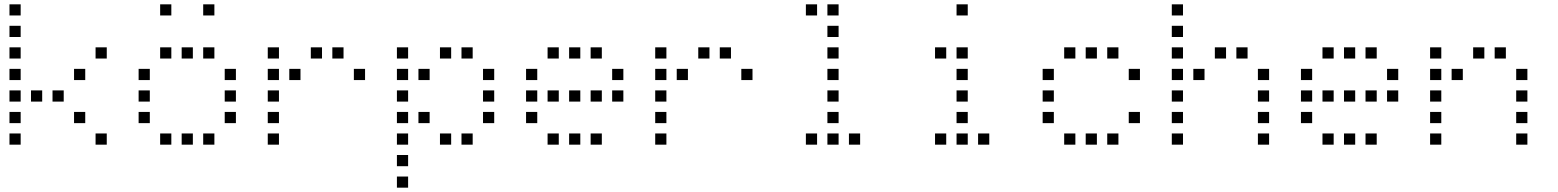

<svg xmlns="http://www.w3.org/2000/svg" viewBox="-20 -696 7240 892"><path d="M25 -676Q24 -676 24 -676Q24 -676 24 -675V-625Q24 -624 24 -624Q24 -624 25 -624H75Q76 -624 76 -624Q76 -624 76 -625V-675Q76 -676 76 -676Q76 -676 75 -676ZM25 -576Q24 -576 24 -576Q24 -576 24 -575V-525Q24 -524 24 -524Q24 -524 25 -524H75Q76 -524 76 -524Q76 -524 76 -525V-575Q76 -576 76 -576Q76 -576 75 -576ZM25 -476Q24 -476 24 -476Q24 -476 24 -475V-425Q24 -424 24 -424Q24 -424 25 -424H75Q76 -424 76 -424Q76 -424 76 -425V-475Q76 -476 76 -476Q76 -476 75 -476ZM425 -476Q424 -476 424 -476Q424 -476 424 -475V-425Q424 -424 424 -424Q424 -424 425 -424H475Q476 -424 476 -424Q476 -424 476 -425V-475Q476 -476 476 -476Q476 -476 475 -476ZM25 -376Q24 -376 24 -376Q24 -376 24 -375V-325Q24 -324 24 -324Q24 -324 25 -324H75Q76 -324 76 -324Q76 -324 76 -325V-375Q76 -376 76 -376Q76 -376 75 -376ZM325 -376Q324 -376 324 -376Q324 -376 324 -375V-325Q324 -324 324 -324Q324 -324 325 -324H375Q376 -324 376 -324Q376 -324 376 -325V-375Q376 -376 376 -376Q376 -376 375 -376ZM25 -276Q24 -276 24 -276Q24 -276 24 -275V-225Q24 -224 24 -224Q24 -224 25 -224H75Q76 -224 76 -224Q76 -224 76 -225V-275Q76 -276 76 -276Q76 -276 75 -276ZM125 -276Q124 -276 124 -276Q124 -276 124 -275V-225Q124 -224 124 -224Q124 -224 125 -224H175Q176 -224 176 -224Q176 -224 176 -225V-275Q176 -276 176 -276Q176 -276 175 -276ZM225 -276Q224 -276 224 -276Q224 -276 224 -275V-225Q224 -224 224 -224Q224 -224 225 -224H275Q276 -224 276 -224Q276 -224 276 -225V-275Q276 -276 276 -276Q276 -276 275 -276ZM25 -176Q24 -176 24 -176Q24 -176 24 -175V-125Q24 -124 24 -124Q24 -124 25 -124H75Q76 -124 76 -124Q76 -124 76 -125V-175Q76 -176 76 -176Q76 -176 75 -176ZM325 -176Q324 -176 324 -176Q324 -176 324 -175V-125Q324 -124 324 -124Q324 -124 325 -124H375Q376 -124 376 -124Q376 -124 376 -125V-175Q376 -176 376 -176Q376 -176 375 -176ZM25 -76Q24 -76 24 -76Q24 -76 24 -75V-25Q24 -24 24 -24Q24 -24 25 -24H75Q76 -24 76 -24Q76 -24 76 -25V-75Q76 -76 76 -76Q76 -76 75 -76ZM425 -76Q424 -76 424 -76Q424 -76 424 -75V-25Q424 -24 424 -24Q424 -24 425 -24H475Q476 -24 476 -24Q476 -24 476 -25V-75Q476 -76 476 -76Q476 -76 475 -76Z M725 -676Q724 -676 724 -676Q724 -676 724 -675V-625Q724 -624 724 -624Q724 -624 725 -624H775Q776 -624 776 -624Q776 -624 776 -625V-675Q776 -676 776 -676Q776 -676 775 -676ZM925 -676Q924 -676 924 -676Q924 -676 924 -675V-625Q924 -624 924 -624Q924 -624 925 -624H975Q976 -624 976 -624Q976 -624 976 -625V-675Q976 -676 976 -676Q976 -676 975 -676ZM725 -476Q724 -476 724 -476Q724 -476 724 -475V-425Q724 -424 724 -424Q724 -424 725 -424H775Q776 -424 776 -424Q776 -424 776 -425V-475Q776 -476 776 -476Q776 -476 775 -476ZM825 -476Q824 -476 824 -476Q824 -476 824 -475V-425Q824 -424 824 -424Q824 -424 825 -424H875Q876 -424 876 -424Q876 -424 876 -425V-475Q876 -476 876 -476Q876 -476 875 -476ZM925 -476Q924 -476 924 -476Q924 -476 924 -475V-425Q924 -424 924 -424Q924 -424 925 -424H975Q976 -424 976 -424Q976 -424 976 -425V-475Q976 -476 976 -476Q976 -476 975 -476ZM625 -376Q624 -376 624 -376Q624 -376 624 -375V-325Q624 -324 624 -324Q624 -324 625 -324H675Q676 -324 676 -324Q676 -324 676 -325V-375Q676 -376 676 -376Q676 -376 675 -376ZM1025 -376Q1024 -376 1024 -376Q1024 -376 1024 -375V-325Q1024 -324 1024 -324Q1024 -324 1025 -324H1075Q1076 -324 1076 -324Q1076 -324 1076 -325V-375Q1076 -376 1076 -376Q1076 -376 1075 -376ZM625 -276Q624 -276 624 -276Q624 -276 624 -275V-225Q624 -224 624 -224Q624 -224 625 -224H675Q676 -224 676 -224Q676 -224 676 -225V-275Q676 -276 676 -276Q676 -276 675 -276ZM1025 -276Q1024 -276 1024 -276Q1024 -276 1024 -275V-225Q1024 -224 1024 -224Q1024 -224 1025 -224H1075Q1076 -224 1076 -224Q1076 -224 1076 -225V-275Q1076 -276 1076 -276Q1076 -276 1075 -276ZM625 -176Q624 -176 624 -176Q624 -176 624 -175V-125Q624 -124 624 -124Q624 -124 625 -124H675Q676 -124 676 -124Q676 -124 676 -125V-175Q676 -176 676 -176Q676 -176 675 -176ZM1025 -176Q1024 -176 1024 -176Q1024 -176 1024 -175V-125Q1024 -124 1024 -124Q1024 -124 1025 -124H1075Q1076 -124 1076 -124Q1076 -124 1076 -125V-175Q1076 -176 1076 -176Q1076 -176 1075 -176ZM725 -76Q724 -76 724 -76Q724 -76 724 -75V-25Q724 -24 724 -24Q724 -24 725 -24H775Q776 -24 776 -24Q776 -24 776 -25V-75Q776 -76 776 -76Q776 -76 775 -76ZM825 -76Q824 -76 824 -76Q824 -76 824 -75V-25Q824 -24 824 -24Q824 -24 825 -24H875Q876 -24 876 -24Q876 -24 876 -25V-75Q876 -76 876 -76Q876 -76 875 -76ZM925 -76Q924 -76 924 -76Q924 -76 924 -75V-25Q924 -24 924 -24Q924 -24 925 -24H975Q976 -24 976 -24Q976 -24 976 -25V-75Q976 -76 976 -76Q976 -76 975 -76Z M1225 -476Q1224 -476 1224 -476Q1224 -476 1224 -475V-425Q1224 -424 1224 -424Q1224 -424 1225 -424H1275Q1276 -424 1276 -424Q1276 -424 1276 -425V-475Q1276 -476 1276 -476Q1276 -476 1275 -476ZM1425 -476Q1424 -476 1424 -476Q1424 -476 1424 -475V-425Q1424 -424 1424 -424Q1424 -424 1425 -424H1475Q1476 -424 1476 -424Q1476 -424 1476 -425V-475Q1476 -476 1476 -476Q1476 -476 1475 -476ZM1525 -476Q1524 -476 1524 -476Q1524 -476 1524 -475V-425Q1524 -424 1524 -424Q1524 -424 1525 -424H1575Q1576 -424 1576 -424Q1576 -424 1576 -425V-475Q1576 -476 1576 -476Q1576 -476 1575 -476ZM1225 -376Q1224 -376 1224 -376Q1224 -376 1224 -375V-325Q1224 -324 1224 -324Q1224 -324 1225 -324H1275Q1276 -324 1276 -324Q1276 -324 1276 -325V-375Q1276 -376 1276 -376Q1276 -376 1275 -376ZM1325 -376Q1324 -376 1324 -376Q1324 -376 1324 -375V-325Q1324 -324 1324 -324Q1324 -324 1325 -324H1375Q1376 -324 1376 -324Q1376 -324 1376 -325V-375Q1376 -376 1376 -376Q1376 -376 1375 -376ZM1625 -376Q1624 -376 1624 -376Q1624 -376 1624 -375V-325Q1624 -324 1624 -324Q1624 -324 1625 -324H1675Q1676 -324 1676 -324Q1676 -324 1676 -325V-375Q1676 -376 1676 -376Q1676 -376 1675 -376ZM1225 -276Q1224 -276 1224 -276Q1224 -276 1224 -275V-225Q1224 -224 1224 -224Q1224 -224 1225 -224H1275Q1276 -224 1276 -224Q1276 -224 1276 -225V-275Q1276 -276 1276 -276Q1276 -276 1275 -276ZM1225 -176Q1224 -176 1224 -176Q1224 -176 1224 -175V-125Q1224 -124 1224 -124Q1224 -124 1225 -124H1275Q1276 -124 1276 -124Q1276 -124 1276 -125V-175Q1276 -176 1276 -176Q1276 -176 1275 -176ZM1225 -76Q1224 -76 1224 -76Q1224 -76 1224 -75V-25Q1224 -24 1224 -24Q1224 -24 1225 -24H1275Q1276 -24 1276 -24Q1276 -24 1276 -25V-75Q1276 -76 1276 -76Q1276 -76 1275 -76Z M1825 -476Q1824 -476 1824 -476Q1824 -476 1824 -475V-425Q1824 -424 1824 -424Q1824 -424 1825 -424H1875Q1876 -424 1876 -424Q1876 -424 1876 -425V-475Q1876 -476 1876 -476Q1876 -476 1875 -476ZM2025 -476Q2024 -476 2024 -476Q2024 -476 2024 -475V-425Q2024 -424 2024 -424Q2024 -424 2025 -424H2075Q2076 -424 2076 -424Q2076 -424 2076 -425V-475Q2076 -476 2076 -476Q2076 -476 2075 -476ZM2125 -476Q2124 -476 2124 -476Q2124 -476 2124 -475V-425Q2124 -424 2124 -424Q2124 -424 2125 -424H2175Q2176 -424 2176 -424Q2176 -424 2176 -425V-475Q2176 -476 2176 -476Q2176 -476 2175 -476ZM1825 -376Q1824 -376 1824 -376Q1824 -376 1824 -375V-325Q1824 -324 1824 -324Q1824 -324 1825 -324H1875Q1876 -324 1876 -324Q1876 -324 1876 -325V-375Q1876 -376 1876 -376Q1876 -376 1875 -376ZM1925 -376Q1924 -376 1924 -376Q1924 -376 1924 -375V-325Q1924 -324 1924 -324Q1924 -324 1925 -324H1975Q1976 -324 1976 -324Q1976 -324 1976 -325V-375Q1976 -376 1976 -376Q1976 -376 1975 -376ZM2225 -376Q2224 -376 2224 -376Q2224 -376 2224 -375V-325Q2224 -324 2224 -324Q2224 -324 2225 -324H2275Q2276 -324 2276 -324Q2276 -324 2276 -325V-375Q2276 -376 2276 -376Q2276 -376 2275 -376ZM1825 -276Q1824 -276 1824 -276Q1824 -276 1824 -275V-225Q1824 -224 1824 -224Q1824 -224 1825 -224H1875Q1876 -224 1876 -224Q1876 -224 1876 -225V-275Q1876 -276 1876 -276Q1876 -276 1875 -276ZM2225 -276Q2224 -276 2224 -276Q2224 -276 2224 -275V-225Q2224 -224 2224 -224Q2224 -224 2225 -224H2275Q2276 -224 2276 -224Q2276 -224 2276 -225V-275Q2276 -276 2276 -276Q2276 -276 2275 -276ZM1825 -176Q1824 -176 1824 -176Q1824 -176 1824 -175V-125Q1824 -124 1824 -124Q1824 -124 1825 -124H1875Q1876 -124 1876 -124Q1876 -124 1876 -125V-175Q1876 -176 1876 -176Q1876 -176 1875 -176ZM1925 -176Q1924 -176 1924 -176Q1924 -176 1924 -175V-125Q1924 -124 1924 -124Q1924 -124 1925 -124H1975Q1976 -124 1976 -124Q1976 -124 1976 -125V-175Q1976 -176 1976 -176Q1976 -176 1975 -176ZM2225 -176Q2224 -176 2224 -176Q2224 -176 2224 -175V-125Q2224 -124 2224 -124Q2224 -124 2225 -124H2275Q2276 -124 2276 -124Q2276 -124 2276 -125V-175Q2276 -176 2276 -176Q2276 -176 2275 -176ZM1825 -76Q1824 -76 1824 -76Q1824 -76 1824 -75V-25Q1824 -24 1824 -24Q1824 -24 1825 -24H1875Q1876 -24 1876 -24Q1876 -24 1876 -25V-75Q1876 -76 1876 -76Q1876 -76 1875 -76ZM2025 -76Q2024 -76 2024 -76Q2024 -76 2024 -75V-25Q2024 -24 2024 -24Q2024 -24 2025 -24H2075Q2076 -24 2076 -24Q2076 -24 2076 -25V-75Q2076 -76 2076 -76Q2076 -76 2075 -76ZM2125 -76Q2124 -76 2124 -76Q2124 -76 2124 -75V-25Q2124 -24 2124 -24Q2124 -24 2125 -24H2175Q2176 -24 2176 -24Q2176 -24 2176 -25V-75Q2176 -76 2176 -76Q2176 -76 2175 -76ZM1825 24Q1824 24 1824 24Q1824 24 1824 25V75Q1824 76 1824 76Q1824 76 1825 76H1875Q1876 76 1876 76Q1876 76 1876 75V25Q1876 24 1876 24Q1876 24 1875 24ZM1825 124Q1824 124 1824 124Q1824 124 1824 125V175Q1824 176 1824 176Q1824 176 1825 176H1875Q1876 176 1876 176Q1876 176 1876 175V125Q1876 124 1876 124Q1876 124 1875 124Z M2525 -476Q2524 -476 2524 -476Q2524 -476 2524 -475V-425Q2524 -424 2524 -424Q2524 -424 2525 -424H2575Q2576 -424 2576 -424Q2576 -424 2576 -425V-475Q2576 -476 2576 -476Q2576 -476 2575 -476ZM2625 -476Q2624 -476 2624 -476Q2624 -476 2624 -475V-425Q2624 -424 2624 -424Q2624 -424 2625 -424H2675Q2676 -424 2676 -424Q2676 -424 2676 -425V-475Q2676 -476 2676 -476Q2676 -476 2675 -476ZM2725 -476Q2724 -476 2724 -476Q2724 -476 2724 -475V-425Q2724 -424 2724 -424Q2724 -424 2725 -424H2775Q2776 -424 2776 -424Q2776 -424 2776 -425V-475Q2776 -476 2776 -476Q2776 -476 2775 -476ZM2425 -376Q2424 -376 2424 -376Q2424 -376 2424 -375V-325Q2424 -324 2424 -324Q2424 -324 2425 -324H2475Q2476 -324 2476 -324Q2476 -324 2476 -325V-375Q2476 -376 2476 -376Q2476 -376 2475 -376ZM2825 -376Q2824 -376 2824 -376Q2824 -376 2824 -375V-325Q2824 -324 2824 -324Q2824 -324 2825 -324H2875Q2876 -324 2876 -324Q2876 -324 2876 -325V-375Q2876 -376 2876 -376Q2876 -376 2875 -376ZM2425 -276Q2424 -276 2424 -276Q2424 -276 2424 -275V-225Q2424 -224 2424 -224Q2424 -224 2425 -224H2475Q2476 -224 2476 -224Q2476 -224 2476 -225V-275Q2476 -276 2476 -276Q2476 -276 2475 -276ZM2525 -276Q2524 -276 2524 -276Q2524 -276 2524 -275V-225Q2524 -224 2524 -224Q2524 -224 2525 -224H2575Q2576 -224 2576 -224Q2576 -224 2576 -225V-275Q2576 -276 2576 -276Q2576 -276 2575 -276ZM2625 -276Q2624 -276 2624 -276Q2624 -276 2624 -275V-225Q2624 -224 2624 -224Q2624 -224 2625 -224H2675Q2676 -224 2676 -224Q2676 -224 2676 -225V-275Q2676 -276 2676 -276Q2676 -276 2675 -276ZM2725 -276Q2724 -276 2724 -276Q2724 -276 2724 -275V-225Q2724 -224 2724 -224Q2724 -224 2725 -224H2775Q2776 -224 2776 -224Q2776 -224 2776 -225V-275Q2776 -276 2776 -276Q2776 -276 2775 -276ZM2825 -276Q2824 -276 2824 -276Q2824 -276 2824 -275V-225Q2824 -224 2824 -224Q2824 -224 2825 -224H2875Q2876 -224 2876 -224Q2876 -224 2876 -225V-275Q2876 -276 2876 -276Q2876 -276 2875 -276ZM2425 -176Q2424 -176 2424 -176Q2424 -176 2424 -175V-125Q2424 -124 2424 -124Q2424 -124 2425 -124H2475Q2476 -124 2476 -124Q2476 -124 2476 -125V-175Q2476 -176 2476 -176Q2476 -176 2475 -176ZM2525 -76Q2524 -76 2524 -76Q2524 -76 2524 -75V-25Q2524 -24 2524 -24Q2524 -24 2525 -24H2575Q2576 -24 2576 -24Q2576 -24 2576 -25V-75Q2576 -76 2576 -76Q2576 -76 2575 -76ZM2625 -76Q2624 -76 2624 -76Q2624 -76 2624 -75V-25Q2624 -24 2624 -24Q2624 -24 2625 -24H2675Q2676 -24 2676 -24Q2676 -24 2676 -25V-75Q2676 -76 2676 -76Q2676 -76 2675 -76ZM2725 -76Q2724 -76 2724 -76Q2724 -76 2724 -75V-25Q2724 -24 2724 -24Q2724 -24 2725 -24H2775Q2776 -24 2776 -24Q2776 -24 2776 -25V-75Q2776 -76 2776 -76Q2776 -76 2775 -76Z M3025 -476Q3024 -476 3024 -476Q3024 -476 3024 -475V-425Q3024 -424 3024 -424Q3024 -424 3025 -424H3075Q3076 -424 3076 -424Q3076 -424 3076 -425V-475Q3076 -476 3076 -476Q3076 -476 3075 -476ZM3225 -476Q3224 -476 3224 -476Q3224 -476 3224 -475V-425Q3224 -424 3224 -424Q3224 -424 3225 -424H3275Q3276 -424 3276 -424Q3276 -424 3276 -425V-475Q3276 -476 3276 -476Q3276 -476 3275 -476ZM3325 -476Q3324 -476 3324 -476Q3324 -476 3324 -475V-425Q3324 -424 3324 -424Q3324 -424 3325 -424H3375Q3376 -424 3376 -424Q3376 -424 3376 -425V-475Q3376 -476 3376 -476Q3376 -476 3375 -476ZM3025 -376Q3024 -376 3024 -376Q3024 -376 3024 -375V-325Q3024 -324 3024 -324Q3024 -324 3025 -324H3075Q3076 -324 3076 -324Q3076 -324 3076 -325V-375Q3076 -376 3076 -376Q3076 -376 3075 -376ZM3125 -376Q3124 -376 3124 -376Q3124 -376 3124 -375V-325Q3124 -324 3124 -324Q3124 -324 3125 -324H3175Q3176 -324 3176 -324Q3176 -324 3176 -325V-375Q3176 -376 3176 -376Q3176 -376 3175 -376ZM3425 -376Q3424 -376 3424 -376Q3424 -376 3424 -375V-325Q3424 -324 3424 -324Q3424 -324 3425 -324H3475Q3476 -324 3476 -324Q3476 -324 3476 -325V-375Q3476 -376 3476 -376Q3476 -376 3475 -376ZM3025 -276Q3024 -276 3024 -276Q3024 -276 3024 -275V-225Q3024 -224 3024 -224Q3024 -224 3025 -224H3075Q3076 -224 3076 -224Q3076 -224 3076 -225V-275Q3076 -276 3076 -276Q3076 -276 3075 -276ZM3025 -176Q3024 -176 3024 -176Q3024 -176 3024 -175V-125Q3024 -124 3024 -124Q3024 -124 3025 -124H3075Q3076 -124 3076 -124Q3076 -124 3076 -125V-175Q3076 -176 3076 -176Q3076 -176 3075 -176ZM3025 -76Q3024 -76 3024 -76Q3024 -76 3024 -75V-25Q3024 -24 3024 -24Q3024 -24 3025 -24H3075Q3076 -24 3076 -24Q3076 -24 3076 -25V-75Q3076 -76 3076 -76Q3076 -76 3075 -76Z M3725 -676Q3724 -676 3724 -676Q3724 -676 3724 -675V-625Q3724 -624 3724 -624Q3724 -624 3725 -624H3775Q3776 -624 3776 -624Q3776 -624 3776 -625V-675Q3776 -676 3776 -676Q3776 -676 3775 -676ZM3825 -676Q3824 -676 3824 -676Q3824 -676 3824 -675V-625Q3824 -624 3824 -624Q3824 -624 3825 -624H3875Q3876 -624 3876 -624Q3876 -624 3876 -625V-675Q3876 -676 3876 -676Q3876 -676 3875 -676ZM3825 -576Q3824 -576 3824 -576Q3824 -576 3824 -575V-525Q3824 -524 3824 -524Q3824 -524 3825 -524H3875Q3876 -524 3876 -524Q3876 -524 3876 -525V-575Q3876 -576 3876 -576Q3876 -576 3875 -576ZM3825 -476Q3824 -476 3824 -476Q3824 -476 3824 -475V-425Q3824 -424 3824 -424Q3824 -424 3825 -424H3875Q3876 -424 3876 -424Q3876 -424 3876 -425V-475Q3876 -476 3876 -476Q3876 -476 3875 -476ZM3825 -376Q3824 -376 3824 -376Q3824 -376 3824 -375V-325Q3824 -324 3824 -324Q3824 -324 3825 -324H3875Q3876 -324 3876 -324Q3876 -324 3876 -325V-375Q3876 -376 3876 -376Q3876 -376 3875 -376ZM3825 -276Q3824 -276 3824 -276Q3824 -276 3824 -275V-225Q3824 -224 3824 -224Q3824 -224 3825 -224H3875Q3876 -224 3876 -224Q3876 -224 3876 -225V-275Q3876 -276 3876 -276Q3876 -276 3875 -276ZM3825 -176Q3824 -176 3824 -176Q3824 -176 3824 -175V-125Q3824 -124 3824 -124Q3824 -124 3825 -124H3875Q3876 -124 3876 -124Q3876 -124 3876 -125V-175Q3876 -176 3876 -176Q3876 -176 3875 -176ZM3725 -76Q3724 -76 3724 -76Q3724 -76 3724 -75V-25Q3724 -24 3724 -24Q3724 -24 3725 -24H3775Q3776 -24 3776 -24Q3776 -24 3776 -25V-75Q3776 -76 3776 -76Q3776 -76 3775 -76ZM3825 -76Q3824 -76 3824 -76Q3824 -76 3824 -75V-25Q3824 -24 3824 -24Q3824 -24 3825 -24H3875Q3876 -24 3876 -24Q3876 -24 3876 -25V-75Q3876 -76 3876 -76Q3876 -76 3875 -76ZM3925 -76Q3924 -76 3924 -76Q3924 -76 3924 -75V-25Q3924 -24 3924 -24Q3924 -24 3925 -24H3975Q3976 -24 3976 -24Q3976 -24 3976 -25V-75Q3976 -76 3976 -76Q3976 -76 3975 -76Z M4425 -676Q4424 -676 4424 -676Q4424 -676 4424 -675V-625Q4424 -624 4424 -624Q4424 -624 4425 -624H4475Q4476 -624 4476 -624Q4476 -624 4476 -625V-675Q4476 -676 4476 -676Q4476 -676 4475 -676ZM4325 -476Q4324 -476 4324 -476Q4324 -476 4324 -475V-425Q4324 -424 4324 -424Q4324 -424 4325 -424H4375Q4376 -424 4376 -424Q4376 -424 4376 -425V-475Q4376 -476 4376 -476Q4376 -476 4375 -476ZM4425 -476Q4424 -476 4424 -476Q4424 -476 4424 -475V-425Q4424 -424 4424 -424Q4424 -424 4425 -424H4475Q4476 -424 4476 -424Q4476 -424 4476 -425V-475Q4476 -476 4476 -476Q4476 -476 4475 -476ZM4425 -376Q4424 -376 4424 -376Q4424 -376 4424 -375V-325Q4424 -324 4424 -324Q4424 -324 4425 -324H4475Q4476 -324 4476 -324Q4476 -324 4476 -325V-375Q4476 -376 4476 -376Q4476 -376 4475 -376ZM4425 -276Q4424 -276 4424 -276Q4424 -276 4424 -275V-225Q4424 -224 4424 -224Q4424 -224 4425 -224H4475Q4476 -224 4476 -224Q4476 -224 4476 -225V-275Q4476 -276 4476 -276Q4476 -276 4475 -276ZM4425 -176Q4424 -176 4424 -176Q4424 -176 4424 -175V-125Q4424 -124 4424 -124Q4424 -124 4425 -124H4475Q4476 -124 4476 -124Q4476 -124 4476 -125V-175Q4476 -176 4476 -176Q4476 -176 4475 -176ZM4325 -76Q4324 -76 4324 -76Q4324 -76 4324 -75V-25Q4324 -24 4324 -24Q4324 -24 4325 -24H4375Q4376 -24 4376 -24Q4376 -24 4376 -25V-75Q4376 -76 4376 -76Q4376 -76 4375 -76ZM4425 -76Q4424 -76 4424 -76Q4424 -76 4424 -75V-25Q4424 -24 4424 -24Q4424 -24 4425 -24H4475Q4476 -24 4476 -24Q4476 -24 4476 -25V-75Q4476 -76 4476 -76Q4476 -76 4475 -76ZM4525 -76Q4524 -76 4524 -76Q4524 -76 4524 -75V-25Q4524 -24 4524 -24Q4524 -24 4525 -24H4575Q4576 -24 4576 -24Q4576 -24 4576 -25V-75Q4576 -76 4576 -76Q4576 -76 4575 -76Z M4925 -476Q4924 -476 4924 -476Q4924 -476 4924 -475V-425Q4924 -424 4924 -424Q4924 -424 4925 -424H4975Q4976 -424 4976 -424Q4976 -424 4976 -425V-475Q4976 -476 4976 -476Q4976 -476 4975 -476ZM5025 -476Q5024 -476 5024 -476Q5024 -476 5024 -475V-425Q5024 -424 5024 -424Q5024 -424 5025 -424H5075Q5076 -424 5076 -424Q5076 -424 5076 -425V-475Q5076 -476 5076 -476Q5076 -476 5075 -476ZM5125 -476Q5124 -476 5124 -476Q5124 -476 5124 -475V-425Q5124 -424 5124 -424Q5124 -424 5125 -424H5175Q5176 -424 5176 -424Q5176 -424 5176 -425V-475Q5176 -476 5176 -476Q5176 -476 5175 -476ZM4825 -376Q4824 -376 4824 -376Q4824 -376 4824 -375V-325Q4824 -324 4824 -324Q4824 -324 4825 -324H4875Q4876 -324 4876 -324Q4876 -324 4876 -325V-375Q4876 -376 4876 -376Q4876 -376 4875 -376ZM5225 -376Q5224 -376 5224 -376Q5224 -376 5224 -375V-325Q5224 -324 5224 -324Q5224 -324 5225 -324H5275Q5276 -324 5276 -324Q5276 -324 5276 -325V-375Q5276 -376 5276 -376Q5276 -376 5275 -376ZM4825 -276Q4824 -276 4824 -276Q4824 -276 4824 -275V-225Q4824 -224 4824 -224Q4824 -224 4825 -224H4875Q4876 -224 4876 -224Q4876 -224 4876 -225V-275Q4876 -276 4876 -276Q4876 -276 4875 -276ZM4825 -176Q4824 -176 4824 -176Q4824 -176 4824 -175V-125Q4824 -124 4824 -124Q4824 -124 4825 -124H4875Q4876 -124 4876 -124Q4876 -124 4876 -125V-175Q4876 -176 4876 -176Q4876 -176 4875 -176ZM5225 -176Q5224 -176 5224 -176Q5224 -176 5224 -175V-125Q5224 -124 5224 -124Q5224 -124 5225 -124H5275Q5276 -124 5276 -124Q5276 -124 5276 -125V-175Q5276 -176 5276 -176Q5276 -176 5275 -176ZM4925 -76Q4924 -76 4924 -76Q4924 -76 4924 -75V-25Q4924 -24 4924 -24Q4924 -24 4925 -24H4975Q4976 -24 4976 -24Q4976 -24 4976 -25V-75Q4976 -76 4976 -76Q4976 -76 4975 -76ZM5025 -76Q5024 -76 5024 -76Q5024 -76 5024 -75V-25Q5024 -24 5024 -24Q5024 -24 5025 -24H5075Q5076 -24 5076 -24Q5076 -24 5076 -25V-75Q5076 -76 5076 -76Q5076 -76 5075 -76ZM5125 -76Q5124 -76 5124 -76Q5124 -76 5124 -75V-25Q5124 -24 5124 -24Q5124 -24 5125 -24H5175Q5176 -24 5176 -24Q5176 -24 5176 -25V-75Q5176 -76 5176 -76Q5176 -76 5175 -76Z M5425 -676Q5424 -676 5424 -676Q5424 -676 5424 -675V-625Q5424 -624 5424 -624Q5424 -624 5425 -624H5475Q5476 -624 5476 -624Q5476 -624 5476 -625V-675Q5476 -676 5476 -676Q5476 -676 5475 -676ZM5425 -576Q5424 -576 5424 -576Q5424 -576 5424 -575V-525Q5424 -524 5424 -524Q5424 -524 5425 -524H5475Q5476 -524 5476 -524Q5476 -524 5476 -525V-575Q5476 -576 5476 -576Q5476 -576 5475 -576ZM5425 -476Q5424 -476 5424 -476Q5424 -476 5424 -475V-425Q5424 -424 5424 -424Q5424 -424 5425 -424H5475Q5476 -424 5476 -424Q5476 -424 5476 -425V-475Q5476 -476 5476 -476Q5476 -476 5475 -476ZM5625 -476Q5624 -476 5624 -476Q5624 -476 5624 -475V-425Q5624 -424 5624 -424Q5624 -424 5625 -424H5675Q5676 -424 5676 -424Q5676 -424 5676 -425V-475Q5676 -476 5676 -476Q5676 -476 5675 -476ZM5725 -476Q5724 -476 5724 -476Q5724 -476 5724 -475V-425Q5724 -424 5724 -424Q5724 -424 5725 -424H5775Q5776 -424 5776 -424Q5776 -424 5776 -425V-475Q5776 -476 5776 -476Q5776 -476 5775 -476ZM5425 -376Q5424 -376 5424 -376Q5424 -376 5424 -375V-325Q5424 -324 5424 -324Q5424 -324 5425 -324H5475Q5476 -324 5476 -324Q5476 -324 5476 -325V-375Q5476 -376 5476 -376Q5476 -376 5475 -376ZM5525 -376Q5524 -376 5524 -376Q5524 -376 5524 -375V-325Q5524 -324 5524 -324Q5524 -324 5525 -324H5575Q5576 -324 5576 -324Q5576 -324 5576 -325V-375Q5576 -376 5576 -376Q5576 -376 5575 -376ZM5825 -376Q5824 -376 5824 -376Q5824 -376 5824 -375V-325Q5824 -324 5824 -324Q5824 -324 5825 -324H5875Q5876 -324 5876 -324Q5876 -324 5876 -325V-375Q5876 -376 5876 -376Q5876 -376 5875 -376ZM5425 -276Q5424 -276 5424 -276Q5424 -276 5424 -275V-225Q5424 -224 5424 -224Q5424 -224 5425 -224H5475Q5476 -224 5476 -224Q5476 -224 5476 -225V-275Q5476 -276 5476 -276Q5476 -276 5475 -276ZM5825 -276Q5824 -276 5824 -276Q5824 -276 5824 -275V-225Q5824 -224 5824 -224Q5824 -224 5825 -224H5875Q5876 -224 5876 -224Q5876 -224 5876 -225V-275Q5876 -276 5876 -276Q5876 -276 5875 -276ZM5425 -176Q5424 -176 5424 -176Q5424 -176 5424 -175V-125Q5424 -124 5424 -124Q5424 -124 5425 -124H5475Q5476 -124 5476 -124Q5476 -124 5476 -125V-175Q5476 -176 5476 -176Q5476 -176 5475 -176ZM5825 -176Q5824 -176 5824 -176Q5824 -176 5824 -175V-125Q5824 -124 5824 -124Q5824 -124 5825 -124H5875Q5876 -124 5876 -124Q5876 -124 5876 -125V-175Q5876 -176 5876 -176Q5876 -176 5875 -176ZM5425 -76Q5424 -76 5424 -76Q5424 -76 5424 -75V-25Q5424 -24 5424 -24Q5424 -24 5425 -24H5475Q5476 -24 5476 -24Q5476 -24 5476 -25V-75Q5476 -76 5476 -76Q5476 -76 5475 -76ZM5825 -76Q5824 -76 5824 -76Q5824 -76 5824 -75V-25Q5824 -24 5824 -24Q5824 -24 5825 -24H5875Q5876 -24 5876 -24Q5876 -24 5876 -25V-75Q5876 -76 5876 -76Q5876 -76 5875 -76Z M6125 -476Q6124 -476 6124 -476Q6124 -476 6124 -475V-425Q6124 -424 6124 -424Q6124 -424 6125 -424H6175Q6176 -424 6176 -424Q6176 -424 6176 -425V-475Q6176 -476 6176 -476Q6176 -476 6175 -476ZM6225 -476Q6224 -476 6224 -476Q6224 -476 6224 -475V-425Q6224 -424 6224 -424Q6224 -424 6225 -424H6275Q6276 -424 6276 -424Q6276 -424 6276 -425V-475Q6276 -476 6276 -476Q6276 -476 6275 -476ZM6325 -476Q6324 -476 6324 -476Q6324 -476 6324 -475V-425Q6324 -424 6324 -424Q6324 -424 6325 -424H6375Q6376 -424 6376 -424Q6376 -424 6376 -425V-475Q6376 -476 6376 -476Q6376 -476 6375 -476ZM6025 -376Q6024 -376 6024 -376Q6024 -376 6024 -375V-325Q6024 -324 6024 -324Q6024 -324 6025 -324H6075Q6076 -324 6076 -324Q6076 -324 6076 -325V-375Q6076 -376 6076 -376Q6076 -376 6075 -376ZM6425 -376Q6424 -376 6424 -376Q6424 -376 6424 -375V-325Q6424 -324 6424 -324Q6424 -324 6425 -324H6475Q6476 -324 6476 -324Q6476 -324 6476 -325V-375Q6476 -376 6476 -376Q6476 -376 6475 -376ZM6025 -276Q6024 -276 6024 -276Q6024 -276 6024 -275V-225Q6024 -224 6024 -224Q6024 -224 6025 -224H6075Q6076 -224 6076 -224Q6076 -224 6076 -225V-275Q6076 -276 6076 -276Q6076 -276 6075 -276ZM6125 -276Q6124 -276 6124 -276Q6124 -276 6124 -275V-225Q6124 -224 6124 -224Q6124 -224 6125 -224H6175Q6176 -224 6176 -224Q6176 -224 6176 -225V-275Q6176 -276 6176 -276Q6176 -276 6175 -276ZM6225 -276Q6224 -276 6224 -276Q6224 -276 6224 -275V-225Q6224 -224 6224 -224Q6224 -224 6225 -224H6275Q6276 -224 6276 -224Q6276 -224 6276 -225V-275Q6276 -276 6276 -276Q6276 -276 6275 -276ZM6325 -276Q6324 -276 6324 -276Q6324 -276 6324 -275V-225Q6324 -224 6324 -224Q6324 -224 6325 -224H6375Q6376 -224 6376 -224Q6376 -224 6376 -225V-275Q6376 -276 6376 -276Q6376 -276 6375 -276ZM6425 -276Q6424 -276 6424 -276Q6424 -276 6424 -275V-225Q6424 -224 6424 -224Q6424 -224 6425 -224H6475Q6476 -224 6476 -224Q6476 -224 6476 -225V-275Q6476 -276 6476 -276Q6476 -276 6475 -276ZM6025 -176Q6024 -176 6024 -176Q6024 -176 6024 -175V-125Q6024 -124 6024 -124Q6024 -124 6025 -124H6075Q6076 -124 6076 -124Q6076 -124 6076 -125V-175Q6076 -176 6076 -176Q6076 -176 6075 -176ZM6125 -76Q6124 -76 6124 -76Q6124 -76 6124 -75V-25Q6124 -24 6124 -24Q6124 -24 6125 -24H6175Q6176 -24 6176 -24Q6176 -24 6176 -25V-75Q6176 -76 6176 -76Q6176 -76 6175 -76ZM6225 -76Q6224 -76 6224 -76Q6224 -76 6224 -75V-25Q6224 -24 6224 -24Q6224 -24 6225 -24H6275Q6276 -24 6276 -24Q6276 -24 6276 -25V-75Q6276 -76 6276 -76Q6276 -76 6275 -76ZM6325 -76Q6324 -76 6324 -76Q6324 -76 6324 -75V-25Q6324 -24 6324 -24Q6324 -24 6325 -24H6375Q6376 -24 6376 -24Q6376 -24 6376 -25V-75Q6376 -76 6376 -76Q6376 -76 6375 -76Z M6625 -476Q6624 -476 6624 -476Q6624 -476 6624 -475V-425Q6624 -424 6624 -424Q6624 -424 6625 -424H6675Q6676 -424 6676 -424Q6676 -424 6676 -425V-475Q6676 -476 6676 -476Q6676 -476 6675 -476ZM6825 -476Q6824 -476 6824 -476Q6824 -476 6824 -475V-425Q6824 -424 6824 -424Q6824 -424 6825 -424H6875Q6876 -424 6876 -424Q6876 -424 6876 -425V-475Q6876 -476 6876 -476Q6876 -476 6875 -476ZM6925 -476Q6924 -476 6924 -476Q6924 -476 6924 -475V-425Q6924 -424 6924 -424Q6924 -424 6925 -424H6975Q6976 -424 6976 -424Q6976 -424 6976 -425V-475Q6976 -476 6976 -476Q6976 -476 6975 -476ZM6625 -376Q6624 -376 6624 -376Q6624 -376 6624 -375V-325Q6624 -324 6624 -324Q6624 -324 6625 -324H6675Q6676 -324 6676 -324Q6676 -324 6676 -325V-375Q6676 -376 6676 -376Q6676 -376 6675 -376ZM6725 -376Q6724 -376 6724 -376Q6724 -376 6724 -375V-325Q6724 -324 6724 -324Q6724 -324 6725 -324H6775Q6776 -324 6776 -324Q6776 -324 6776 -325V-375Q6776 -376 6776 -376Q6776 -376 6775 -376ZM7025 -376Q7024 -376 7024 -376Q7024 -376 7024 -375V-325Q7024 -324 7024 -324Q7024 -324 7025 -324H7075Q7076 -324 7076 -324Q7076 -324 7076 -325V-375Q7076 -376 7076 -376Q7076 -376 7075 -376ZM6625 -276Q6624 -276 6624 -276Q6624 -276 6624 -275V-225Q6624 -224 6624 -224Q6624 -224 6625 -224H6675Q6676 -224 6676 -224Q6676 -224 6676 -225V-275Q6676 -276 6676 -276Q6676 -276 6675 -276ZM7025 -276Q7024 -276 7024 -276Q7024 -276 7024 -275V-225Q7024 -224 7024 -224Q7024 -224 7025 -224H7075Q7076 -224 7076 -224Q7076 -224 7076 -225V-275Q7076 -276 7076 -276Q7076 -276 7075 -276ZM6625 -176Q6624 -176 6624 -176Q6624 -176 6624 -175V-125Q6624 -124 6624 -124Q6624 -124 6625 -124H6675Q6676 -124 6676 -124Q6676 -124 6676 -125V-175Q6676 -176 6676 -176Q6676 -176 6675 -176ZM7025 -176Q7024 -176 7024 -176Q7024 -176 7024 -175V-125Q7024 -124 7024 -124Q7024 -124 7025 -124H7075Q7076 -124 7076 -124Q7076 -124 7076 -125V-175Q7076 -176 7076 -176Q7076 -176 7075 -176ZM6625 -76Q6624 -76 6624 -76Q6624 -76 6624 -75V-25Q6624 -24 6624 -24Q6624 -24 6625 -24H6675Q6676 -24 6676 -24Q6676 -24 6676 -25V-75Q6676 -76 6676 -76Q6676 -76 6675 -76ZM7025 -76Q7024 -76 7024 -76Q7024 -76 7024 -75V-25Q7024 -24 7024 -24Q7024 -24 7025 -24H7075Q7076 -24 7076 -24Q7076 -24 7076 -25V-75Q7076 -76 7076 -76Q7076 -76 7075 -76Z"/></svg>

Font: Doto
Style: Regular
Weight: 400
Monospace: yes
Version: Version 1.000